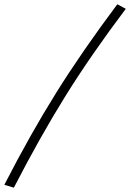

<svg xmlns="http://www.w3.org/2000/svg" viewBox="-42 -741 601 887"><path d="M-22 112.8Q98.1 -121.1 217.5 -312.3Q336.9 -503.4 500 -721.2L539.1 -700.2Q377.9 -486.3 260.5 -297.6Q143.1 -108.9 22 126Z"/></svg>

Font: Marck Script
Style: Regular
Weight: 400
Designer: Denis Masharov, Marck Fogel
Foundry: Denis Masharov
Version: Version 1.002